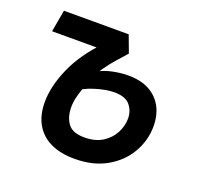

<svg xmlns="http://www.w3.org/2000/svg" viewBox="-98 -628 782 747"><g transform="rotate(20 293.0 -254.5)"><path d="M280.8 9.8Q222.7 9.8 181.6 -9.8Q140.6 -29.3 118.9 -67.1Q97.2 -105 97.2 -158.7Q97.2 -224.1 131.1 -301Q165 -377.9 236.8 -451.2L297.9 -426.8H29.8L45.9 -517.6H314L340.3 -447.3Q324.2 -428.7 304 -406.2Q283.7 -383.8 263.9 -355.5Q244.1 -327.1 229.5 -291Q217.8 -257.3 211.4 -236.8Q205.1 -216.3 202.9 -202.6Q200.7 -189 200.7 -175.3Q200.7 -135.3 219.7 -108.4Q238.8 -81.5 288.6 -81.5Q333 -81.5 363 -100.3Q393.1 -119.1 408.4 -148.4Q423.8 -177.7 423.8 -208.5Q423.8 -240.2 404.5 -263.4Q385.3 -286.6 338.9 -286.6Q306.6 -286.6 260.3 -272.5Q213.9 -258.3 171.4 -226.1L206.1 -355.5L238.3 -334.5Q266.1 -351.6 301.3 -359.1Q336.4 -366.7 367.7 -366.7Q419.4 -366.7 454.8 -347.7Q490.2 -328.6 508.8 -294.2Q527.3 -259.8 527.3 -213.9Q527.3 -155.8 497.8 -104.5Q468.3 -53.2 413.1 -21.7Q357.9 9.8 280.8 9.8Z"/></g></svg>

Font: Cascadia Code PL
Style: Italic
Weight: 400
Italic angle: -10°
Monospace: yes
Designer: Aaron Bell
Foundry: Saja Typeworks
Version: Version 2404.023